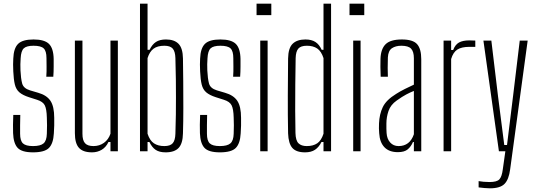

<svg xmlns="http://www.w3.org/2000/svg" viewBox="-20 -820 2911 1041"><path d="M159 6Q98 6 75.5 -18.5Q53 -43 51 -98Q50 -122 50.5 -144Q51 -166 52 -197H90Q89 -167 89 -141Q89 -115 89 -95Q89 -57 104.5 -42.5Q120 -28 159 -28Q199 -28 216 -42.5Q233 -57 234 -95Q236 -143 234 -182Q233 -228 223 -248.5Q213 -269 181 -279L137 -293Q103 -304 85 -319.5Q67 -335 60.5 -362Q54 -389 52 -433Q51 -456 51 -470.5Q51 -485 52 -502Q54 -558 78 -582Q102 -606 162 -606Q221 -606 245.5 -582Q270 -558 271 -500Q271 -489 271 -459Q271 -429 269 -404H231Q233 -433 232.5 -459.5Q232 -486 232 -505Q232 -543 217 -557.5Q202 -572 162 -572Q124 -572 109 -558Q94 -544 92 -504Q91 -491 90.5 -472Q90 -453 91 -438Q93 -395 100 -368Q107 -341 143 -330L187 -317Q233 -304 253.5 -273.5Q274 -243 274 -181Q274 -156 274 -139.5Q274 -123 272 -97Q269 -42 245.5 -18Q222 6 159 6Z M479 6Q430 6 408 -18.5Q386 -43 386 -98V-600H427V-95Q427 -59 441 -43.5Q455 -28 487 -28Q519 -28 543.5 -45.5Q568 -63 579 -95V-600H619V0H579V-50H568Q555 -22 531.5 -8Q508 6 479 6Z M972 -503Q973 -446 973.5 -376Q974 -306 974 -234Q974 -162 972 -97Q971 -42 948.5 -18Q926 6 878 6Q844 6 824 -7.5Q804 -21 790 -50H780V0H739V-800H780V-550H791Q805 -579 825.5 -592.5Q846 -606 880 -606Q925 -606 948 -582.5Q971 -559 972 -503ZM931 -95Q933 -152 933.5 -199Q934 -246 934 -291.5Q934 -337 933.5 -388Q933 -439 931 -505Q930 -541 916.5 -556.5Q903 -572 871 -572Q834 -572 812.5 -556Q791 -540 780 -505V-95Q792 -58 814.5 -43Q837 -28 871 -28Q903 -28 916.5 -43.5Q930 -59 931 -95Z M1172 6Q1111 6 1088.5 -18.5Q1066 -43 1064 -98Q1063 -122 1063.5 -144Q1064 -166 1065 -197H1103Q1102 -167 1102 -141Q1102 -115 1102 -95Q1102 -57 1117.5 -42.5Q1133 -28 1172 -28Q1212 -28 1229 -42.5Q1246 -57 1247 -95Q1249 -143 1247 -182Q1246 -228 1236 -248.5Q1226 -269 1194 -279L1150 -293Q1116 -304 1098 -319.5Q1080 -335 1073.5 -362Q1067 -389 1065 -433Q1064 -456 1064 -470.5Q1064 -485 1065 -502Q1067 -558 1091 -582Q1115 -606 1175 -606Q1234 -606 1258.5 -582Q1283 -558 1284 -500Q1284 -489 1284 -459Q1284 -429 1282 -404H1244Q1246 -433 1245.5 -459.5Q1245 -486 1245 -505Q1245 -543 1230 -557.5Q1215 -572 1175 -572Q1137 -572 1122 -558Q1107 -544 1105 -504Q1104 -491 1103.5 -472Q1103 -453 1104 -438Q1106 -395 1113 -368Q1120 -341 1156 -330L1200 -317Q1246 -304 1266.5 -273.5Q1287 -243 1287 -181Q1287 -156 1287 -139.5Q1287 -123 1285 -97Q1282 -42 1258.5 -18Q1235 6 1172 6Z M1371 -738V-800H1451V-738ZM1391 0V-600H1431V0Z M1734 -800H1775V0H1734V-50H1723Q1709 -22 1688 -8Q1667 6 1634 6Q1586 6 1565 -18Q1544 -42 1542 -97Q1540 -196 1540.5 -303.5Q1541 -411 1542 -503Q1543 -560 1567 -583Q1591 -606 1636 -606Q1669 -606 1690 -592.5Q1711 -579 1724 -550H1734ZM1643 -28Q1678 -28 1700 -43Q1722 -58 1734 -95V-505Q1722 -542 1700 -557Q1678 -572 1644 -572Q1611 -572 1597.5 -556.5Q1584 -541 1583 -505Q1582 -437 1581 -362.5Q1580 -288 1580.5 -219.5Q1581 -151 1582 -99Q1583 -58 1598.5 -43Q1614 -28 1643 -28Z M1875 -738V-800H1955V-738ZM1895 0V-600H1935V0Z M2137 5Q2090 5 2064.5 -21.5Q2039 -48 2036 -97Q2035 -112 2034.5 -123.5Q2034 -135 2035 -151Q2037 -201 2055.5 -239.5Q2074 -278 2128 -311Q2148 -324 2175 -337.5Q2202 -351 2224 -361V-504Q2224 -540 2209 -556Q2194 -572 2156 -572Q2125 -572 2105 -558.5Q2085 -545 2083 -509Q2082 -479 2082 -451.5Q2082 -424 2083 -404H2044Q2043 -433 2042.5 -457Q2042 -481 2043 -502Q2045 -555 2071 -580.5Q2097 -606 2159 -606Q2219 -606 2241.5 -580.5Q2264 -555 2264 -499V0H2224V-50H2219Q2209 -26 2191 -10.5Q2173 5 2137 5ZM2141 -28Q2202 -28 2224 -92V-327Q2204 -319 2183 -308Q2162 -297 2131 -275Q2098 -252 2086.5 -218.5Q2075 -185 2075 -150Q2075 -136 2075 -122.5Q2075 -109 2076 -99Q2078 -67 2095.5 -47.5Q2113 -28 2141 -28Z M2385 0V-600H2426V-549H2437Q2448 -578 2468.5 -589.5Q2489 -601 2525 -601Q2532 -601 2539.5 -600.5Q2547 -600 2557 -600V-566H2525Q2483 -566 2460 -551.5Q2437 -537 2426 -500V0Z M2685 0 2601 -600H2644L2680 -300L2714 -34H2729L2762 -301L2798 -600H2841L2746 98Q2739 153 2715.5 177Q2692 201 2636 201Q2625 201 2607 199.5Q2589 198 2575 196V162Q2587 164 2602 165.5Q2617 167 2634 167Q2674 167 2687.5 152.5Q2701 138 2706 99L2720 0Z"/></svg>

Font: Big Shoulders Text Thin
Style: Regular
Weight: 100
Designer: Patric King
Foundry: XO Type Co
Version: Version 1.000; ttfautohint (v1.8.2)